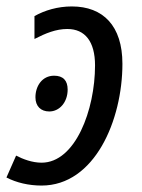

<svg xmlns="http://www.w3.org/2000/svg" viewBox="-39 -566 442 596"><path d="M114 -220C146 -220 171 -249 171 -288C171 -316 157 -331 129 -331C92 -331 71 -299 71 -264C71 -236 88 -220 114 -220ZM90 10C255 10 341 -193 341 -368C341 -486 281 -546 184 -546C140 -546 100 -534 68 -516V-445C103 -463 135 -476 170 -476C225 -476 256 -437 256 -363C256 -225 195 -61 90 -61C61 -61 32 -72 11 -83L-19 -15C12 1 50 10 90 10Z"/></svg>

Font: Noto Sans Display SemiCondensed
Style: Italic
Weight: 400
Width: 4
Italic angle: -12°
Designer: Monotype Design Team
Foundry: Monotype Imaging Inc.
Version: Version 1.900